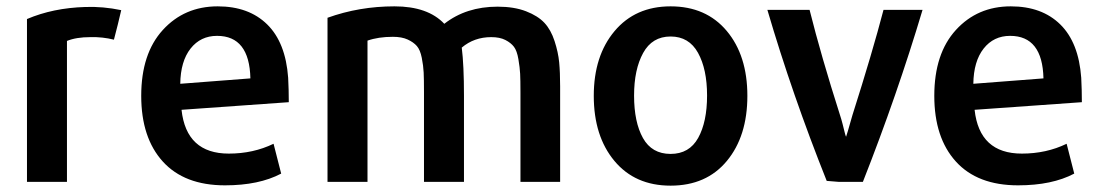

<svg xmlns="http://www.w3.org/2000/svg" viewBox="-20 -567 3486 605"><path d="M362 -535Q352 -491 339 -442Q303 -451 265 -450Q220 -450 191 -438V6H65V-507Q147 -542 249 -545Q305 -547 362 -535Z M890 -245 552 -221Q567 -83 701 -83Q778 -83 842 -114L866 -20Q796 17 689 17Q561 17 493 -58Q425 -133 425 -265Q425 -398 493 -472.5Q561 -547 666 -547Q764 -547 822 -490Q880 -433 888 -322Q890 -284 890 -245ZM769 -320Q766 -454 664 -454Q612 -454 580.5 -414Q549 -374 548 -303Z M1745 6H1620V-276Q1620 -315 1619 -334.5Q1618 -354 1613.5 -380.5Q1609 -407 1599.5 -419.5Q1590 -432 1572.5 -441Q1555 -450 1528 -450Q1474 -450 1435 -417Q1442 -362 1442 -265V6H1316V-277Q1316 -317 1315 -338.5Q1314 -360 1309 -385Q1304 -410 1293.5 -422Q1283 -434 1264.5 -442.5Q1246 -451 1218 -451Q1172 -451 1138 -439V6H1012V-511Q1112 -547 1223 -547Q1328 -547 1380 -492Q1449 -546 1548 -546Q1600 -546 1637.5 -531.5Q1675 -517 1695.5 -495Q1716 -473 1727.5 -437.5Q1739 -402 1742 -370.5Q1745 -339 1745 -295Z M2093 18Q1981 18 1916 -60Q1851 -138 1851 -265Q1851 -391 1916.5 -469Q1982 -547 2093 -547Q2205 -547 2270 -469.5Q2335 -392 2335 -265Q2335 -138 2270.5 -60Q2206 18 2093 18ZM1978 -266Q1978 -182 2006 -132Q2034 -82 2093 -82Q2152 -82 2180 -132.5Q2208 -183 2208 -266Q2208 -349 2179.5 -400.5Q2151 -452 2093 -452Q2035 -452 2006.5 -400Q1978 -348 1978 -266Z M2887 -536Q2807 -268 2699 6H2622Q2598 4 2585 3Q2476 -270 2398 -536H2531Q2567 -392 2627 -204Q2631 -192 2635 -176.5Q2639 -161 2641.5 -150.5Q2644 -140 2646 -136Q2647 -137 2666 -204Q2729 -402 2764 -536Z M3389 -245 3051 -221Q3066 -83 3200 -83Q3277 -83 3341 -114L3365 -20Q3295 17 3188 17Q3060 17 2992 -58Q2924 -133 2924 -265Q2924 -398 2992 -472.5Q3060 -547 3165 -547Q3263 -547 3321 -490Q3379 -433 3387 -322Q3389 -284 3389 -245ZM3268 -320Q3265 -454 3163 -454Q3111 -454 3079.5 -414Q3048 -374 3047 -303Z"/></svg>

Font: Repo
Style: DemiBold
Weight: 600
Designer: Stefan Peev
Foundry: Context Ltd
Version: Version 001.000